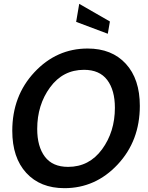

<svg xmlns="http://www.w3.org/2000/svg" viewBox="-20 -967 773 1001"><path d="M316 14Q190 14 117 -65.5Q44 -145 44 -285Q44 -467 159.5 -590.5Q275 -714 437 -714Q563 -714 636 -634.5Q709 -555 709 -415Q709 -233 593.5 -109.5Q478 14 316 14ZM418 -603Q308 -603 241 -511.5Q174 -420 174 -295Q174 -203 214 -150Q254 -97 335 -97Q445 -97 512 -188.5Q579 -280 579 -405Q579 -497 539 -550Q499 -603 418 -603ZM542 -791 377 -853 393 -947 553 -855Z"/></svg>

Font: Cabin
Style: SemiBold Italic
Weight: 600
Designer: Pablo Impallari
Foundry: Pablo Impallari. www.impallari.com Igino Marini. www.ikern.com
Version: Version 1.005